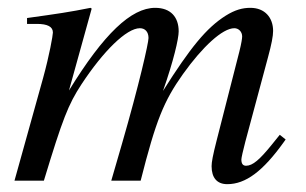

<svg xmlns="http://www.w3.org/2000/svg" viewBox="-20 -461 781 490"><path d="M709 -105 694 -117 673 -91C643 -54 625 -38 608 -38C600 -38 596 -43 596 -54C596 -58 600 -76 606 -99L664 -315C673 -348 677 -369 677 -382C677 -416 656 -441 619 -441C599 -441 580 -436 556 -421C507 -390 466 -340 396 -229C423 -306 436 -362 436 -381C436 -417 416 -441 376 -441C315 -441 245 -375 156 -230L214 -439L211 -441C156 -430 128 -426 49 -415V-400H74C101 -400 115 -393 115 -378C115 -371 106 -320 90 -262L17 0H92C140 -158 154 -194 188 -246C244 -331 303 -389 337 -389C350 -389 359 -380 359 -364C359 -351 335 -245 291 -93L264 0H339C378 -154 398 -203 447 -272C497 -342 548 -389 578 -389C589 -389 598 -380 598 -368C598 -363 596 -350 591 -330L533 -103C523 -64 520 -47 520 -37C520 -7 534 9 560 9C607 9 651 -24 704 -98Z"/></svg>

Font: XITS
Style: Italic
Weight: 400
Italic angle: -16.33°
Designer: MicroPress Inc., with final additions and corrections provided by Coen Hoffman, Elsevier (retired)
Version: Version 1.107